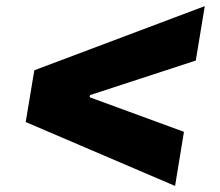

<svg xmlns="http://www.w3.org/2000/svg" viewBox="-20 -613 725 634"><path d="M64.9 -210 93.3 -380.9 656.2 -592.8 626.5 -413.1 271 -296.9 278.3 -305.7 274.9 -285.2 270.5 -293.9 587.4 -177.7 558.1 1Z"/></svg>

Font: Inter 24pt Black
Style: Italic
Weight: 900
Italic angle: -9.3988°
Designer: Rasmus Andersson
Foundry: rsms
Version: Version 4.001;git-66647c0bb